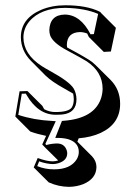

<svg xmlns="http://www.w3.org/2000/svg" viewBox="-20 -459 515 728"><path d="M54.2 -112.8 84 -113.8 140.6 -57.6Q144 -50.8 147.5 -44.9Q168.9 -33.7 190.9 -34.2Q239.7 -34.2 252 -51.3Q259.8 -63.5 259.8 -83Q259.3 -95.2 257.3 -104Q242.7 -112.8 221.7 -124.5Q175.8 -149.9 152.8 -172.4L96.7 -229Q59.6 -267.1 59.1 -317.9Q59.1 -388.2 135.3 -421.4Q176.8 -439 228 -439Q307.6 -439 356.4 -415.5Q359.4 -414.1 360.8 -413.1L362.8 -410.2L419.4 -353.5L400.4 -263.7L373.5 -262.2L316.9 -318.8Q313.5 -326.2 310.5 -332Q296.4 -337.4 282.7 -337.4Q234.4 -335.9 233.4 -288.6Q233.4 -283.7 234.4 -279.3Q236.3 -278.3 236.8 -277.8Q311.5 -237.8 329.1 -224.1Q336.9 -217.3 343.3 -211.4L399.9 -155.3Q435.5 -118.7 435.5 -65.4Q435.5 10.3 361.8 44.9Q325.7 61.5 278.3 65.4L273.4 78.1L328.6 133.3Q345.2 150.9 345.7 173.3Q345.7 218.3 295.4 239.3Q270.5 249 241.7 249.5Q201.2 249 164.6 232.4L107.9 175.8L123 140.1Q157.7 152.8 180.2 152.8Q191.4 152.3 200.7 149.4L152.8 102.1L140.1 88.9L154.8 56.2Q121.1 49.3 94.7 39.6L38.1 -17.1ZM62.5 -103.5 49.3 -23.4Q107.9 -3.9 176.8 -0.5L191.4 0.5L151.9 86.9L155.8 90.8Q175.3 85.4 195.8 85Q224.1 85 232.9 110.8Q234.9 116.7 234.9 122.1Q234.9 149.9 200.2 160.2Q189.9 163.1 180.2 163.1Q155.8 162.6 128.4 152.8L121.1 170.9Q150.9 183.1 185.1 183.1Q248 183.1 271.5 144Q278.8 130.9 278.8 117.2Q278.8 82 240.2 69.3Q224.1 64.5 204.1 64H189.5L214.8 -0.5L221.2 -1Q336.9 -9.8 362.8 -85.4Q368.7 -103.5 369.1 -122.1Q369.1 -186.5 308.6 -226.6Q294.4 -235.8 232.4 -269Q180.7 -296.9 170.4 -324.2Q167 -334.5 167 -345.2Q169.4 -402.8 226.1 -403.8Q285.6 -402.8 323.2 -329.1L335.9 -329.6L352.1 -406.2Q302.7 -427.7 228 -429.2Q134.3 -429.2 90.8 -377.4Q69.3 -351.1 68.8 -317.9Q68.8 -253.4 138.2 -208.5Q151.9 -199.7 169.9 -189.9Q244.1 -149.4 259.8 -122.6Q269.5 -105 270 -83Q270 -30.8 216.8 -24.9Q206.1 -23.9 190.9 -23.9Q124.5 -23.9 80.6 -99.1Q79.1 -102.1 78.1 -104Z"/></svg>

Font: Linux Biolinum Shadow O
Style: Bold
Weight: 700
Designer: Philipp H. Poll
Foundry: Philipp H. Poll
Version: Version 0.9.2